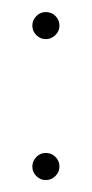

<svg xmlns="http://www.w3.org/2000/svg" viewBox="-20 -421 154 323"><path d="M34.4 -377.8Q34.4 -387 41.1 -393.9Q47.8 -400.7 57 -400.7Q66.7 -400.7 73.3 -394.1Q80 -387.4 80 -377.8Q80 -368.5 73.1 -361.9Q66.3 -355.2 57 -355.2Q47.8 -355.2 41.1 -361.9Q34.4 -368.5 34.4 -377.8ZM34.4 -140.7Q34.4 -150 41.1 -156.9Q47.8 -163.7 57 -163.7Q66.7 -163.7 73.3 -157Q80 -150.4 80 -140.7Q80 -131.5 73.1 -124.8Q66.3 -118.1 57 -118.1Q47.8 -118.1 41.1 -124.8Q34.4 -131.5 34.4 -140.7Z"/></svg>

Font: 26F Galaxy Sans Light
Style: Regular
Weight: 300
Designer: C₂₉H₂₅N₃O₅
Version: Version 1.100